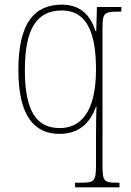

<svg xmlns="http://www.w3.org/2000/svg" viewBox="-20 -566 563 826"><path d="M303 240H494V220H486C427 220 421 215 421 143V-441C421 -511 426 -516 494 -516H502V-536H397L394 -432H391C368 -504 323 -546 246 -546C127 -546 59 -466 59 -265C59 -72 124 10 236 10C321 10 368 -38 393 -107H395C394 -88 393 -29 393 29V143C393 215 386 220 326 220H303ZM237 -15C134 -15 87 -93 87 -264C87 -446 140 -521 247 -521C355 -521 393 -422 393 -267C393 -73 319 -15 237 -15Z"/></svg>

Font: Noto Serif Myanmar SemiCondensed Thin
Style: Regular
Weight: 100
Width: 4
Designer: Ben Mitchell and the Monotype Design Team
Foundry: Monotype Imaging Inc.
Version: Version 2.106